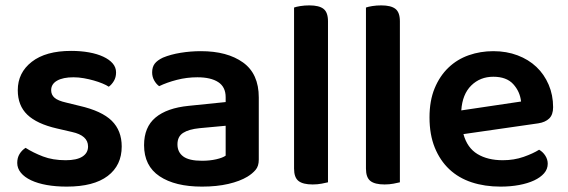

<svg xmlns="http://www.w3.org/2000/svg" viewBox="-20 -678 2109 713"><path d="M432 -134Q432 -64 380 -24.5Q328 15 228 15Q187 15 153.5 9Q120 3 95.5 -8.5Q71 -20 57.5 -36.5Q44 -53 44 -73Q44 -92 52.5 -106Q61 -120 75 -129Q103 -111 139.5 -97Q176 -83 224 -83Q265 -83 286 -96.5Q307 -110 307 -134Q307 -175 247 -188L191 -201Q117 -218 81.5 -252Q46 -286 46 -343Q46 -408 98 -448.5Q150 -489 244 -489Q280 -489 310.5 -483.5Q341 -478 363.5 -467.5Q386 -457 398.5 -442.5Q411 -428 411 -409Q411 -391 403 -377.5Q395 -364 384 -356Q375 -362 360.5 -368Q346 -374 328.5 -379Q311 -384 291.5 -387.5Q272 -391 253 -391Q214 -391 192 -378.5Q170 -366 170 -343Q170 -326 182.5 -315Q195 -304 226 -297L275 -285Q358 -266 395 -229.5Q432 -193 432 -134Z M730 -81Q759 -81 783 -86.5Q807 -92 818 -100V-211L721 -202Q681 -198 660 -184.5Q639 -171 639 -142Q639 -113 660.5 -97Q682 -81 730 -81ZM726 -488Q824 -488 882.5 -446Q941 -404 941 -316V-85Q941 -61 929 -47Q917 -33 899 -22Q871 -5 828 5Q785 15 730 15Q630 15 572.5 -23.5Q515 -62 515 -139Q515 -206 557.5 -241.5Q600 -277 681 -285L818 -299V-317Q818 -355 790.5 -373Q763 -391 713 -391Q674 -391 637 -381.5Q600 -372 571 -358Q560 -366 552.5 -379.5Q545 -393 545 -409Q545 -429 554.5 -441.5Q564 -454 585 -464Q614 -476 651 -482Q688 -488 726 -488Z M1198 -1Q1190 1 1174.5 4Q1159 7 1141 7Q1105 7 1088.5 -6Q1072 -19 1072 -52V-650Q1080 -653 1095.5 -655.5Q1111 -658 1129 -658Q1165 -658 1181.5 -645Q1198 -632 1198 -599V-1Z M1465 -1Q1457 1 1441.5 4Q1426 7 1408 7Q1372 7 1355.5 -6Q1339 -19 1339 -52V-650Q1347 -653 1362.5 -655.5Q1378 -658 1396 -658Q1432 -658 1448.5 -645Q1465 -632 1465 -599V-1Z M1701 -180Q1715 -129 1753 -106Q1791 -83 1847 -83Q1889 -83 1924.5 -95.5Q1960 -108 1982 -122Q1996 -114 2005 -100Q2014 -86 2014 -70Q2014 -50 2000.5 -34.5Q1987 -19 1963.5 -8Q1940 3 1908 9Q1876 15 1839 15Q1780 15 1731.5 -1Q1683 -17 1648.5 -49.5Q1614 -82 1594.5 -130Q1575 -178 1575 -242Q1575 -304 1594 -350Q1613 -396 1645.5 -427Q1678 -458 1721 -473Q1764 -488 1812 -488Q1861 -488 1902 -472.5Q1943 -457 1972 -429.5Q2001 -402 2017.5 -363.5Q2034 -325 2034 -280Q2034 -252 2019.5 -238Q2005 -224 1979 -220ZM1812 -393Q1763 -393 1730 -360.5Q1697 -328 1693 -268L1915 -301Q1911 -338 1886 -365.5Q1861 -393 1812 -393Z"/></svg>

Font: Baloo 2 SemiBold
Style: Regular
Weight: 600
Designer: Sarang Kulkarni and Ek Type
Foundry: Ek Type
Version: Version 1.640;hotconv 1.0.111;makeotfexe 2.5.65597; ttfautoh